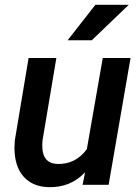

<svg xmlns="http://www.w3.org/2000/svg" viewBox="-20 -770 584 800"><path d="M334.5 -52.2Q274.4 11.7 184.1 9.8Q132.8 8.8 98.9 -15.6Q64.9 -40 50.5 -83.7Q36.1 -127.4 42 -186.5L99.1 -528.3H214.8L157.2 -185.1Q155.3 -167 156.7 -149.9Q161.6 -89.4 217.8 -86.9Q294.4 -84 341.8 -148.4L408.2 -528.3H523.9L432.6 0H324.2ZM377.4 -750H516.6L362.3 -602.1H261.7Z"/></svg>

Font: Roboto Medium
Style: Italic
Weight: 500
Italic angle: -12°
Designer: Google
Version: Version 2.134; 2016